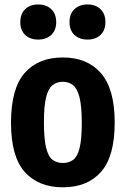

<svg xmlns="http://www.w3.org/2000/svg" viewBox="-20 -806 548 837"><path d="M254 10.5Q147.5 10.5 87.8 -56.5Q28 -123.5 28 -270.5Q28 -420 87.5 -487.8Q147 -555.5 254 -555.5Q360.5 -555.5 420.2 -486.8Q480 -418 480 -272Q480 -124 420.5 -56.8Q361 10.5 254 10.5ZM254 -95.5Q280.5 -95.5 299 -109.2Q317.5 -123 327 -160.8Q336.5 -198.5 336.5 -270Q336.5 -343.5 326.5 -382.2Q316.5 -421 298 -435.2Q279.5 -449.5 254 -449.5Q228.5 -449.5 209.8 -435.2Q191 -421 181.2 -382.8Q171.5 -344.5 171.5 -272.5Q171.5 -200 181 -161.8Q190.5 -123.5 209 -109.5Q227.5 -95.5 254 -95.5ZM361.5 -633.5Q326 -633.5 304.5 -653.8Q283 -674 283 -709.5Q283 -745.5 304.5 -766Q326 -786.5 361.5 -786.5Q397 -786.5 418.2 -766Q439.5 -745.5 439.5 -709.5Q439.5 -674 418.2 -653.8Q397 -633.5 361.5 -633.5ZM146.5 -633.5Q111 -633.5 89.8 -653.8Q68.5 -674 68.5 -709.5Q68.5 -745.5 89.8 -766Q111 -786.5 146.5 -786.5Q182 -786.5 203.5 -766Q225 -745.5 225 -709.5Q225 -674 203.5 -653.8Q182 -633.5 146.5 -633.5Z"/></svg>

Font: Encode Sans Condensed
Style: Bold
Weight: 700
Width: 3
Designer: Multiple Designers
Foundry: Impallari Type
Version: Version 3.000; ttfautohint (v1.8.3) -l 8 -r 50 -G 200 -x 14 